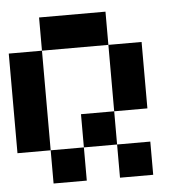

<svg xmlns="http://www.w3.org/2000/svg" viewBox="-48 -673 720 720"><g transform="rotate(-5 312.5 -312.5)"><path d="M125 -500V-625H375V-500ZM125 -125H0V-500H125ZM375 -250V-500H500V-250ZM375 -125H250V-250H375ZM250 -125V0H125V-125ZM375 0V-125H500V0Z"/></g></svg>

Font: Tiny5
Style: Regular
Weight: 400
Designer: Stefan Schmidt
Foundry: Made with Bits'n'Picas by Kreative Software
Version: Version 1.002; ttfautohint (v1.8.4.7-5d5b)